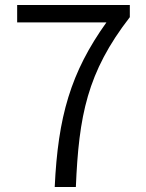

<svg xmlns="http://www.w3.org/2000/svg" viewBox="-20 -752 589 772"><path d="M200 0H285C297 -286 330 -461 502 -683V-732H49V-662H408C264 -461 213 -282 200 0Z"/></svg>

Font: Noto Sans CJK SC DemiLight
Style: Regular
Weight: 350
Designer: Ryoko NISHIZUKA 西塚涼子 (kana, bopomofo & ideographs); Paul D. Hunt (Latin, Greek & Cyrillic); Sandoll Communications 산돌커뮤니
Foundry: Adobe
Version: Version 2.004;hotconv 1.0.118;makeotfexe 2.5.65603